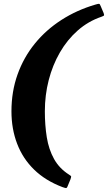

<svg xmlns="http://www.w3.org/2000/svg" viewBox="-20 -818 565 1006"><path d="M349 122Q353 110.5 352.8 107Q352.5 103.5 342.5 97.5Q291 65 263.2 15Q235.5 -35 225.2 -98.5Q215 -162 215 -235Q215 -319.5 235.2 -398.2Q255.5 -477 294 -543.5Q332.5 -610 387.2 -658.2Q442 -706.5 511 -730Q521.5 -734 524.2 -736.2Q527 -738.5 523 -749.5L508 -785Q503.5 -798 498.5 -798Q493.5 -798 480 -794Q382.5 -765.5 301.8 -713.5Q221 -661.5 162.5 -589.5Q104 -517.5 72 -428Q40 -338.5 40 -235Q40 -142.5 69.8 -64.8Q99.5 13 158.8 70.8Q218 128.5 306.5 162Q320.5 167 325.8 167.5Q331 168 336 153.5Z"/></svg>

Font: Besley
Style: Bold Italic
Weight: 700
Italic angle: -13°
Designer: Owen Earl
Foundry: indestructible type*
Version: Version 2.001